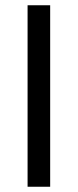

<svg xmlns="http://www.w3.org/2000/svg" viewBox="-20 -711 296 731"><path d="M85 0V-691H171V0Z"/></svg>

Font: Average Sans
Style: Regular
Weight: 400
Designer: Eduardo Rodriguez Tunni
Foundry: Eduardo Rodriguez Tunni
Version: Version 1.001